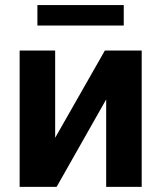

<svg xmlns="http://www.w3.org/2000/svg" viewBox="-20 -727 628 747"><path d="M388 -530.4H531.3V0H393.1V-340.2L200.3 0H56.4V-530.4H194.6V-190.9ZM461.5 -627.7H125.5V-707.2H461.5Z"/></svg>

Font: Pretendard Variable
Style: Regular
Weight: 400
Designer: Base glyphs from Inter by Rasmus Andersson; Hangul glyphs from Noto Sans CJK(Source Han Sans) by Jang Soo-young and Kang
Foundry: Kil Hyung-jin
Version: Version 1.100;FEAKit 1.0